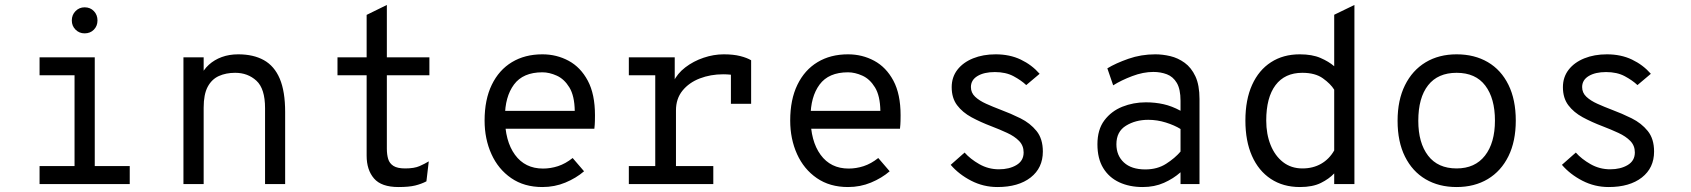

<svg xmlns="http://www.w3.org/2000/svg" viewBox="-20 -742 6816 774"><path d="M280.5 -15V-511H362V-15ZM139.5 0V-72.5H503V0ZM139.5 -438.5V-511H325.5V-438.5ZM321 -607.5Q299.5 -607.5 284.5 -622.5Q269.5 -637.5 269.5 -659.5Q269.5 -682 284.5 -697.2Q299.5 -712.5 321 -712.5Q344 -712.5 358.5 -697.2Q373 -682 373 -659.5Q373 -637.5 358.5 -622.5Q344 -607.5 321 -607.5Z M719.5 0V-511H801V-415.5L788 -433Q800 -461 822 -481Q844 -501 874 -512Q904 -523 940.5 -523Q1001.5 -523 1043.8 -499.5Q1086 -476 1107.8 -424.8Q1129.5 -373.5 1129.5 -290.5V0H1048.5V-306Q1048.5 -384.5 1013.8 -416.5Q979 -448.5 928 -448.5Q891 -448.5 862.2 -435.5Q833.5 -422.5 817.2 -392Q801 -361.5 801 -308V0Z M1586.5 12Q1517.5 12 1487.8 -22.5Q1458 -57 1458 -114.5V-438.5H1340.5V-511H1458V-682L1539.5 -722V-511H1711V-438.5H1539.5V-142.5Q1539.5 -119 1544.8 -101.2Q1550 -83.5 1566 -73.2Q1582 -63 1613.5 -63Q1650 -63 1671.5 -72.5Q1693 -82 1708.5 -91.5L1699 -11Q1679 -0.5 1653.8 5.8Q1628.5 12 1586.5 12Z M2166.5 12Q2093 12 2040.8 -24Q1988.5 -60 1961 -121Q1933.5 -182 1933.5 -256Q1933.5 -340.5 1962.5 -400.2Q1991.5 -460 2043.8 -491.5Q2096 -523 2166.5 -523Q2224 -523 2272.2 -497Q2320.5 -471 2349.5 -416.8Q2378.5 -362.5 2378.5 -277.5Q2378.5 -268 2378.2 -254.2Q2378 -240.5 2376 -223H1997.5V-295H2297Q2296 -356 2275.2 -389.8Q2254.5 -423.5 2224.5 -437Q2194.5 -450.5 2166.5 -450.5Q2088.5 -450.5 2052 -401.2Q2015.5 -352 2015.5 -269.5Q2015.5 -173.5 2056 -118Q2096.5 -62.5 2169 -62.5Q2199.5 -62.5 2229.5 -72.2Q2259.5 -82 2288.5 -105L2334.5 -51.5Q2302.5 -24 2259.2 -6Q2216 12 2166.5 12Z M2515 0V-72.5H2621.5V-438.5H2515V-511H2700V-396.5L2694 -411Q2710 -445.5 2742.8 -470.5Q2775.5 -495.5 2816.2 -509.2Q2857 -523 2897.5 -523Q2936.5 -523 2964 -516Q2991.5 -509 3008 -499V-323.5H2926.5V-475L2951.5 -436Q2939 -439.5 2924.8 -441Q2910.5 -442.5 2895 -442.5Q2844.5 -442.5 2801 -425.8Q2757.5 -409 2731.2 -376.5Q2705 -344 2705 -297V-72.5H2855.5V0Z M3398.5 12Q3325 12 3272.8 -24Q3220.5 -60 3193 -121Q3165.5 -182 3165.5 -256Q3165.5 -340.5 3194.5 -400.2Q3223.5 -460 3275.8 -491.5Q3328 -523 3398.5 -523Q3456 -523 3504.2 -497Q3552.5 -471 3581.5 -416.8Q3610.5 -362.5 3610.5 -277.5Q3610.5 -268 3610.2 -254.2Q3610 -240.5 3608 -223H3229.5V-295H3529Q3528 -356 3507.2 -389.8Q3486.5 -423.5 3456.5 -437Q3426.5 -450.5 3398.5 -450.5Q3320.5 -450.5 3284 -401.2Q3247.5 -352 3247.5 -269.5Q3247.5 -173.5 3288 -118Q3328.5 -62.5 3401 -62.5Q3431.5 -62.5 3461.5 -72.2Q3491.5 -82 3520.5 -105L3566.5 -51.5Q3534.5 -24 3491.2 -6Q3448 12 3398.5 12Z M4001 12Q3944.5 12 3895 -13.5Q3845.5 -39 3812.5 -77.5L3868.5 -127Q3891.5 -101 3928 -80.2Q3964.5 -59.5 4007 -59.5Q4049 -59.5 4077.8 -76.8Q4106.5 -94 4106.5 -127.5Q4106.5 -155 4088.2 -173.8Q4070 -192.5 4040.2 -206.2Q4010.5 -220 3976.5 -233Q3933 -249.5 3896.5 -269.2Q3860 -289 3838.2 -318Q3816.5 -347 3816.5 -390.5Q3816.5 -431 3839.5 -460.8Q3862.5 -490.5 3902.8 -506.8Q3943 -523 3994 -523Q4050.5 -523 4095 -501.8Q4139.5 -480.5 4171 -444.5L4117 -399Q4097 -418 4065.8 -434.8Q4034.5 -451.5 3990.5 -451.5Q3947 -451.5 3920.5 -435.5Q3894 -419.5 3894 -391Q3894 -368 3911 -352Q3928 -336 3955.2 -323.8Q3982.5 -311.5 4014 -299.5Q4054.5 -284.5 4093.8 -265Q4133 -245.5 4158.5 -214Q4184 -182.5 4184 -131Q4184 -65 4134.8 -26.5Q4085.5 12 4001 12Z M4586.5 12Q4533 12 4491.8 -7.2Q4450.5 -26.5 4427.2 -64.8Q4404 -103 4404 -160.5Q4404 -219.5 4432 -256.8Q4460 -294 4504.5 -311.8Q4549 -329.5 4599 -329.5Q4636.5 -329.5 4670.2 -322Q4704 -314.5 4739 -295.5V-335.5Q4739 -382.5 4724 -407.8Q4709 -433 4684 -442.5Q4659 -452 4629.5 -452Q4588.5 -452 4544.2 -435.2Q4500 -418.5 4467.5 -398L4444 -466.5Q4477.5 -487 4528.8 -505Q4580 -523 4637.5 -523Q4666.5 -523 4697.5 -515.8Q4728.5 -508.5 4755.5 -489Q4782.5 -469.5 4799 -434.2Q4815.5 -399 4815.5 -342.5V0H4739V-47.5Q4710.5 -22 4672.2 -5Q4634 12 4586.5 12ZM4597 -59Q4645.5 -59 4681 -81.8Q4716.5 -104.5 4739 -131V-222Q4715 -237 4680 -248Q4645 -259 4609 -259Q4557.5 -259 4519 -235.2Q4480.5 -211.5 4480.5 -160.5Q4480.5 -115 4510.8 -87Q4541 -59 4597 -59Z M5220.5 12Q5152.5 12 5103 -20.8Q5053.5 -53.5 5027 -113.5Q5000.5 -173.5 5000.5 -256Q5000.5 -340 5027.5 -399.8Q5054.5 -459.5 5103.8 -491.2Q5153 -523 5219.5 -523Q5269.5 -523 5303 -508.5Q5336.5 -494 5358.5 -475V-682.5L5440 -722V0H5358.5V-43Q5338 -21 5304.8 -4.5Q5271.5 12 5220.5 12ZM5230.5 -63Q5273 -63 5305.8 -81.8Q5338.5 -100.5 5358.5 -135.5V-380.5Q5344 -404 5313 -426.2Q5282 -448.5 5230 -448.5Q5159.5 -448.5 5122 -398.8Q5084.5 -349 5084.5 -256Q5084.5 -201.5 5102 -157.8Q5119.5 -114 5152.2 -88.5Q5185 -63 5230.5 -63Z M5852 12Q5780.5 12 5727 -19.5Q5673.5 -51 5643.8 -110.8Q5614 -170.5 5614 -255Q5614 -338.5 5643.8 -398.5Q5673.5 -458.5 5727 -490.8Q5780.5 -523 5852 -523Q5924 -523 5977.8 -491.5Q6031.5 -460 6061 -400Q6090.5 -340 6090.5 -256Q6090.5 -172.5 6061 -112.5Q6031.5 -52.5 5977.8 -20.2Q5924 12 5852 12ZM5852 -63Q5926 -63 5966.2 -114.5Q6006.5 -166 6006.5 -256Q6006.5 -345.5 5967.5 -397Q5928.5 -448.5 5852 -448.5Q5776.5 -448.5 5737 -398.2Q5697.5 -348 5697.5 -255Q5697.5 -166 5737 -114.5Q5776.5 -63 5852 -63Z M6465 12Q6408.5 12 6359 -13.5Q6309.5 -39 6276.5 -77.5L6332.5 -127Q6355.5 -101 6392 -80.2Q6428.5 -59.5 6471 -59.5Q6513 -59.5 6541.8 -76.8Q6570.5 -94 6570.5 -127.5Q6570.5 -155 6552.2 -173.8Q6534 -192.5 6504.2 -206.2Q6474.5 -220 6440.5 -233Q6397 -249.5 6360.5 -269.2Q6324 -289 6302.2 -318Q6280.5 -347 6280.5 -390.5Q6280.5 -431 6303.5 -460.8Q6326.5 -490.5 6366.8 -506.8Q6407 -523 6458 -523Q6514.5 -523 6559 -501.8Q6603.5 -480.5 6635 -444.5L6581 -399Q6561 -418 6529.8 -434.8Q6498.5 -451.5 6454.5 -451.5Q6411 -451.5 6384.5 -435.5Q6358 -419.5 6358 -391Q6358 -368 6375 -352Q6392 -336 6419.2 -323.8Q6446.5 -311.5 6478 -299.5Q6518.5 -284.5 6557.8 -265Q6597 -245.5 6622.5 -214Q6648 -182.5 6648 -131Q6648 -65 6598.8 -26.5Q6549.5 12 6465 12Z"/></svg>

Font: Overpass Mono
Style: Regular
Weight: 400
Designer: Delve Withrington, Dave Bailey
Foundry: Delve Fonts LLC
Version: Version 4.000